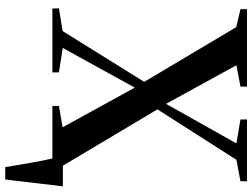

<svg xmlns="http://www.w3.org/2000/svg" viewBox="-135 -648 963 733"><g transform="rotate(90 346.5 -281.5)"><path d="M618 180Q614.5 159 610.2 133.5Q606 108 601.5 82.2Q597 56.5 592.5 34.2Q588 12 584.5 -2L557.5 -40H691.5Q689 -20.5 686.2 2Q683.5 24.5 680.8 48.5Q678 72.5 675.2 95.8Q672.5 119 670 140.5Q667.5 162 665 180ZM98.5 -39 292.5 -350.5 83.5 -702 15 -718V-743H310.5V-718L229 -702.5L376.5 -434L527.5 -702.5L436 -718V-743H672V-718L590 -702.5L397.5 -401L613 -39.5L682.5 -25L683 0H385L384.5 -25L466 -39L314.5 -314.5L163 -39.5L256.5 -25V0H12.5L12 -25Z"/></g></svg>

Font: Merriweather 120pt SemiBold
Style: Regular
Weight: 600
Version: Version 2.100